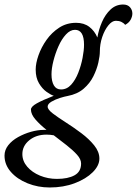

<svg xmlns="http://www.w3.org/2000/svg" viewBox="-116 -551 606 850"><path d="M90 24Q61 1 41 -22Q21 -45 21 -66Q21 -79 47 -93.5Q73 -108 122 -127Q109 -131 90 -144.5Q71 -158 56.5 -182.5Q42 -207 42 -243Q42 -271 54.5 -306.5Q67 -342 90 -374.5Q113 -407 146 -428.5Q179 -450 221 -450Q256 -450 279.5 -432Q303 -414 315 -385Q321 -420 335.5 -453.5Q350 -487 373.5 -509Q397 -531 429 -531Q449 -531 459.5 -519Q470 -507 470 -491Q470 -478 462.5 -464Q455 -450 438 -441Q432 -449 421.5 -454Q411 -459 397 -459Q380 -459 363.5 -438.5Q347 -418 336.5 -387Q326 -356 326 -322Q326 -304 319.5 -274.5Q313 -245 297.5 -213.5Q282 -182 254 -158Q226 -134 183 -126Q171 -124 150 -117.5Q129 -111 112 -101Q95 -91 95 -79Q95 -66 118 -48.5Q141 -31 175.5 -9Q210 13 244 38.5Q278 64 301 92.5Q324 121 324 151Q324 182 294.5 211.5Q265 241 215 260Q165 279 104 279Q52 279 6 260.5Q-40 242 -68 210Q-96 178 -96 138Q-96 113 -79.5 92Q-63 71 -36 56Q-9 41 21 32.5Q51 24 78 24ZM154 -155Q180 -155 199 -176Q218 -197 230.5 -229Q243 -261 249.5 -294.5Q256 -328 256 -353Q256 -419 216 -419Q195 -419 176 -398.5Q157 -378 143 -346.5Q129 -315 120.5 -281.5Q112 -248 112 -222Q112 -191 122.5 -173Q133 -155 154 -155ZM243 173Q243 154 225 134Q207 114 179 92Q151 70 122 48Q106 45 90 45Q44 45 13.5 70Q-17 95 -17 131Q-17 162 4.5 187Q26 212 61 226.5Q96 241 136 241Q185 241 214 225Q243 209 243 173Z"/></svg>

Font: Sedan
Style: Italic
Weight: 400
Italic angle: -13.8°
Designer: Sebastian Salazar
Foundry: Sebastian Salazar
Version: Version 1.100; ttfautohint (v1.8.4.7-5d5b)